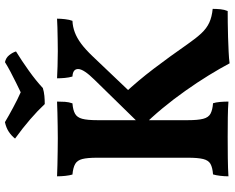

<svg xmlns="http://www.w3.org/2000/svg" viewBox="-105 -821 934 764"><g transform="rotate(-90 362.0 -439.0)"><path d="M492 7.6Q471.9 -30.3 444.1 -75.6Q416.3 -120.8 382.8 -168.1Q349.4 -215.5 312.9 -259.6Q276.3 -303.8 240.3 -339.5L426.6 -530Q468.8 -572.7 469.3 -594.5Q469.8 -616.2 439.5 -617.7Q435.4 -631.4 433.9 -647.9Q432.4 -664.3 432.4 -679Q450.4 -678 480.8 -677Q511.1 -676 540.6 -676Q560.6 -676 585.9 -676.5Q611.2 -677 634.2 -677.5Q657.2 -678 669.7 -679Q669.7 -665.3 667.7 -647.3Q665.6 -629.3 661.1 -617.7Q637.5 -616.7 615.5 -608.4Q593.4 -600.2 570.4 -583.2Q547.4 -566.2 519.6 -537L354.5 -363.5L373.3 -410Q422.6 -357.3 470.7 -294.1Q518.7 -230.9 568.2 -159.8Q591.6 -126.2 611.4 -104.9Q631.2 -83.7 654.1 -73.2Q677.1 -62.7 708.7 -59.7Q708.7 -44.4 707.2 -28.7Q705.7 -13.1 700.1 0Q681.1 0 653.8 0.3Q626.5 0.5 595.8 1.5Q565.1 2.5 537.8 3.8Q510.5 5 492 7.6ZM42.4 3Q42.4 -13.1 44.5 -30.1Q46.5 -47.1 50 -58.3Q77 -60.3 91.5 -68.3Q106 -76.3 111.2 -97.4Q116.4 -118.5 116.4 -158.3V-518.7Q116.4 -558.5 111.2 -578.5Q106 -598.6 91.5 -606.9Q77 -615.2 49.5 -617.7Q46 -629.4 44.2 -646.1Q42.4 -662.9 42.4 -679Q60.4 -678 86.9 -677.5Q113.5 -677 142.3 -676.5Q171.1 -676 193.7 -676Q216.8 -676 243 -676.5Q269.3 -677 294.5 -677.5Q319.8 -678 339.8 -679Q339.8 -662.3 338.8 -647.2Q337.8 -632 332.7 -617.7Q306.2 -615.7 291.5 -607.4Q276.7 -599.2 271.3 -578.8Q265.8 -558.5 265.8 -518.7V-158.3Q265.8 -118.5 271.3 -97.4Q276.7 -76.3 291.7 -68.3Q306.7 -60.3 333.2 -58.3Q336.7 -47.7 338.3 -30.9Q339.8 -14.1 339.8 3Q314 1 277 0.5Q239.9 0 198.9 0Q157.9 0 115.5 0.5Q73.1 1 42.4 3ZM329.9 -727.9Q303.8 -755.9 269.2 -785.8Q234.6 -815.7 192.6 -846.1Q203.8 -860.4 219.4 -870.8Q234.9 -881.3 257.9 -886.4Q283.8 -870.9 315.8 -853.8Q347.7 -836.6 376.8 -823.6Q392.3 -831.1 414.7 -842Q437 -852.9 459.4 -864.8Q481.7 -876.7 496.7 -886.2Q514.1 -882.7 524.9 -868.9Q535.7 -855 539.3 -842.3Q502.7 -819.8 463.2 -791.6Q423.6 -763.4 393.6 -735.5Q378.8 -730.9 362.5 -729.4Q346.2 -727.9 329.9 -727.9Z"/></g></svg>

Font: Vollkorn
Style: Regular
Weight: 400
Designer: Friedrich Althausen
Foundry: Friedrich Althausen
Version: Version 5.001